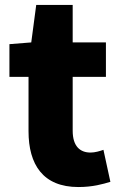

<svg xmlns="http://www.w3.org/2000/svg" viewBox="-20 -740 485 774"><path d="M296 14C354 14 395 2 425 -7L397 -136C383 -131 363 -125 345 -125C303 -125 273 -150 273 -213V-430H407V-569H273V-720H126L106 -569L18 -562V-430H95V-211C95 -77 153 14 296 14Z"/></svg>

Font: ChiuKong Gothic MN Heavy
Style: Regular
Weight: 900
Designer: Ryoko NISHIZUKA 西塚涼子 (kana, bopomofo & ideographs); Paul D. Hunt (Latin, Greek & Cyrillic); Sandoll Communications 산돌커뮤니
Foundry: Adobe
Version: Version 1.300